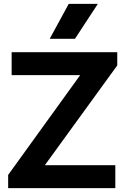

<svg xmlns="http://www.w3.org/2000/svg" viewBox="-20 -969 646 989"><path d="M22 -68 393 -582H40V-700H584V-632L211 -118H574V0H22ZM334 -949H484L366 -769H236Z"/></svg>

Font: Bai Jamjuree
Style: Bold
Weight: 700
Designer: Katatrad Aksorn Co.,Ltd.
Foundry: Cadson Demak Co.,Ltd.
Version: Version 1.000; ttfautohint (v1.6)